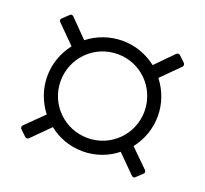

<svg xmlns="http://www.w3.org/2000/svg" viewBox="-82 -688 651 609"><g transform="rotate(20 243.0 -383.5)"><path d="M129 -237C160 -212 200 -197 244 -197C287 -197 327 -212 358 -237L417 -178C420 -175 425 -173 429 -177L450 -197C454 -200 453 -206 450 -209L390 -268C415 -300 430 -340 430 -383C430 -426 415 -466 390 -498L450 -558C453 -561 453 -567 450 -570L429 -590C426 -593 420 -592 417 -589L359 -530C327 -555 287 -570 244 -570C200 -570 160 -555 128 -530L70 -589C67 -592 62 -594 58 -590L37 -570C33 -567 34 -561 37 -558L97 -498C72 -466 57 -426 57 -383C57 -340 72 -300 97 -268L37 -209C34 -206 34 -200 37 -197L58 -177C61 -174 67 -175 70 -178ZM244 -242C165 -242 102 -305 102 -383C102 -462 165 -525 244 -525C322 -525 385 -462 385 -383C385 -305 322 -242 244 -242Z"/></g></svg>

Font: Shippori Mincho OTF Medium
Style: Regular
Weight: 500
Designer: FONTDASU
Foundry: FONTDASU / Google Inc. / but / Adobe
Version: Version 3.300;hotconv 1.0.109;makeotfexe 2.5.65596